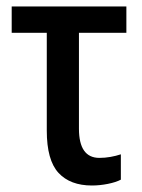

<svg xmlns="http://www.w3.org/2000/svg" viewBox="-20 -560 437 591"><path d="M263 11Q196 11 160 -28Q124 -67 124 -158V-459H16V-540H369V-459H223V-164Q223 -74 286 -74Q303 -74 320 -77Q337 -80 352 -85V-7Q337 1 312 6Q287 11 263 11Z"/></svg>

Font: Noto Sans Condensed Medium
Style: Regular
Weight: 500
Width: 3
Designer: Monotype Design Team
Foundry: Monotype Imaging Inc.
Version: Version 2.013; ttfautohint (v1.8.4.7-5d5b)